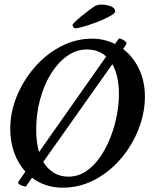

<svg xmlns="http://www.w3.org/2000/svg" viewBox="-20 -823 681 852"><path d="M94.7 4.9Q87.9 4.9 74.2 -0.5Q60.5 -5.9 60.5 -12.7Q60.5 -16.6 63.5 -19.5L92.8 -61.5Q60.5 -96.7 43 -145.5Q25.4 -194.3 25.4 -252Q25.4 -324.2 54.2 -395Q83 -465.8 133.3 -523.9Q183.6 -582 249.5 -616.7Q315.4 -651.4 388.7 -651.4Q443.4 -651.4 490.2 -627.9L507.8 -652.3Q510.7 -653.3 518.6 -649.9Q526.4 -646.5 533.7 -641.6Q541 -636.7 541 -631.8Q541 -627 540 -626L526.4 -605.5Q571.3 -571.3 597.2 -516.6Q623 -461.9 623 -394.5Q623 -321.3 594.7 -249.5Q566.4 -177.7 516.6 -119.1Q466.8 -60.5 400.4 -25.4Q334 9.8 257.8 9.8Q218.8 9.8 184.6 -1.5Q150.4 -12.7 122.1 -34.2ZM140.6 -246.1Q140.6 -191.4 153.3 -148.4L451.2 -572.3Q417 -603.5 365.2 -603.5Q319.3 -603.5 278.8 -575.2Q238.3 -546.9 207 -497.1Q175.8 -447.3 158.2 -382.8Q140.6 -318.4 140.6 -246.1ZM283.2 -39.1Q325.2 -39.1 360.4 -62Q395.5 -85 422.9 -124Q450.2 -163.1 469.2 -210.9Q488.3 -258.8 498 -309.6Q507.8 -360.4 507.8 -405.3Q507.8 -487.3 478.5 -538.1L171.9 -104.5Q190.4 -74.2 218.3 -56.6Q246.1 -39.1 283.2 -39.1ZM314.5 -697.3Q310.5 -697.3 306.2 -702.1Q301.8 -707 301.8 -711.9Q301.8 -714.8 312.5 -725.6Q323.2 -736.3 339.8 -750Q356.4 -763.7 374 -776.9Q391.6 -790 404.3 -797.9Q416 -802.7 427.7 -802.7Q453.1 -802.7 472.2 -794.9Q491.2 -787.1 491.2 -772.5Q491.2 -765.6 475.6 -755.9Q460 -746.1 436.5 -735.8Q413.1 -725.6 387.7 -716.8Q362.3 -708 342.3 -702.6Q322.3 -697.3 314.5 -697.3Z"/></svg>

Font: Crimson Text SemiBold
Style: Italic
Weight: 600
Italic angle: -11°
Designer: Sebastian Kosch
Foundry: Sebastian Kosch
Version: Version 1.100; ttfautohint (v1.8.4)